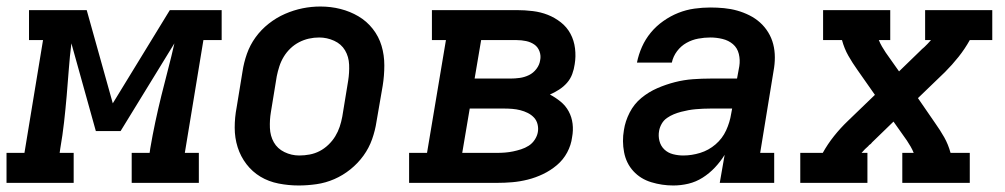

<svg xmlns="http://www.w3.org/2000/svg" viewBox="-62 -561 3082 589"><path d="M-42 0V-92H13L70 -438H27V-530H204L284 -244L459 -530H618V-438H562L505 -92H548V0H342V-92H397L399 -106Q406 -147 414.5 -187Q423 -227 433 -267.5Q443 -308 453.5 -348Q464 -388 473 -428L308 -159H232L157 -428Q152 -388 149 -347.5Q146 -307 142.5 -266.5Q139 -226 134.5 -186Q130 -146 123 -106L121 -92H164V0Z M854 8Q823 8 792.5 2Q762 -4 737 -19Q712 -34 694 -57.5Q676 -81 667 -109.5Q658 -138 658 -169.5Q658 -201 664 -232L682 -342Q686 -369 695.5 -396Q705 -423 722 -446.5Q739 -470 762.5 -488.5Q786 -507 812.5 -518.5Q839 -530 866 -535.5Q893 -541 921 -541Q953 -541 982.5 -533.5Q1012 -526 1037.5 -511Q1063 -496 1081.5 -472.5Q1100 -449 1108.5 -420.5Q1117 -392 1117 -360.5Q1117 -329 1112 -298L1093 -188Q1089 -161 1079.5 -134Q1070 -107 1053 -83.5Q1036 -60 1013 -41.5Q990 -23 963.5 -11.5Q937 0 909 4Q881 8 854 8ZM856 -84Q872 -84 888 -87Q904 -90 918.5 -97.5Q933 -105 945.5 -117Q958 -129 966.5 -143Q975 -157 980 -172Q985 -187 988 -203L1006 -313Q1010 -338 1009 -362.5Q1008 -387 996.5 -406.5Q985 -426 963 -436Q941 -446 917 -446Q901 -446 885.5 -442.5Q870 -439 855.5 -431.5Q841 -424 829 -412.5Q817 -401 808.5 -387Q800 -373 795 -357.5Q790 -342 787 -327L769 -217Q765 -193 766 -168.5Q767 -144 778 -124.5Q789 -105 810.5 -94.5Q832 -84 856 -84Q856 -84 856 -84Q856 -84 856 -84Z M1193 0V-92H1248L1306 -438H1263V-530H1523Q1548 -530 1572.5 -527Q1597 -524 1618.5 -515.5Q1640 -507 1658.5 -492.5Q1677 -478 1688 -457.5Q1699 -437 1702 -412.5Q1705 -388 1701 -364Q1699 -349 1693.5 -334Q1688 -319 1677.5 -307Q1667 -295 1653 -286Q1639 -277 1625 -271Q1642 -262 1657.5 -249.5Q1673 -237 1682.5 -219.5Q1692 -202 1694.5 -181.5Q1697 -161 1693 -140Q1690 -116 1678 -93.5Q1666 -71 1646.5 -54.5Q1627 -38 1604 -27Q1581 -16 1557 -10Q1533 -4 1509.5 -2Q1486 0 1462 0ZM1394 -320H1504Q1518 -320 1532.5 -322Q1547 -324 1560.5 -330.5Q1574 -337 1583.5 -349.5Q1593 -362 1595 -376Q1598 -390 1593 -403.5Q1588 -417 1577 -424.5Q1566 -432 1552 -435Q1538 -438 1523 -438H1414ZM1356 -92H1462Q1475 -92 1487.5 -93Q1500 -94 1512 -96.5Q1524 -99 1536.5 -103Q1549 -107 1560 -114Q1571 -121 1578.5 -132.5Q1586 -144 1588 -156Q1590 -168 1587 -180Q1584 -192 1576 -200.5Q1568 -209 1557 -214.5Q1546 -220 1534 -223Q1522 -226 1509.5 -227Q1497 -228 1485 -228H1379Z M2003 8Q1969 8 1936 -2Q1903 -12 1881 -36Q1859 -60 1852.5 -94Q1846 -128 1852 -162Q1856 -189 1869.5 -215.5Q1883 -242 1905.5 -260.5Q1928 -279 1954.5 -290.5Q1981 -302 2008.5 -309Q2036 -316 2063.5 -318Q2091 -320 2118 -320H2199L2206 -358Q2209 -377 2204.5 -395.5Q2200 -414 2186.5 -425.5Q2173 -437 2154.5 -441.5Q2136 -446 2117 -446Q2099 -446 2080 -442.5Q2061 -439 2044 -429.5Q2027 -420 2015 -404Q2003 -388 1999 -369H1892Q1897 -394 1907.5 -417.5Q1918 -441 1934.5 -461Q1951 -481 1973 -496.5Q1995 -512 2019 -521.5Q2043 -531 2068 -534.5Q2093 -538 2117 -538Q2138 -538 2159 -536Q2180 -534 2199.5 -528.5Q2219 -523 2237 -514Q2255 -505 2269.5 -492Q2284 -479 2294.5 -462Q2305 -445 2310 -425.5Q2315 -406 2315 -385Q2315 -364 2311 -343L2270 -92H2313V0H2146L2161 -86Q2148 -65 2131 -47Q2114 -29 2093.5 -16Q2073 -3 2050 2.5Q2027 8 2004 8Q2004 8 2004 8Q2004 8 2003 8ZM2034 -84Q2060 -84 2086 -92Q2112 -100 2133 -118Q2154 -136 2165.5 -161Q2177 -186 2181 -212L2184 -228H2118Q2106 -228 2095 -227.5Q2084 -227 2072.5 -226Q2061 -225 2050 -223Q2039 -221 2027.5 -218Q2016 -215 2005 -210.5Q1994 -206 1984 -199Q1974 -192 1968 -181.5Q1962 -171 1960 -160Q1957 -144 1961 -128.5Q1965 -113 1976 -102.5Q1987 -92 2002.5 -88Q2018 -84 2034 -84Z M2393 0V-92H2462Q2477 -119 2496.5 -143.5Q2516 -168 2539 -190L2622 -270L2568 -347Q2553 -368 2540.5 -390Q2528 -412 2521 -438H2463V-530H2669V-438H2634Q2638 -428 2643.5 -418.5Q2649 -409 2655 -400L2696 -342L2762 -406Q2765 -409 2767 -411Q2769 -413 2772 -415Q2772 -415 2772 -415Q2772 -415 2772 -416H2773Q2773 -416 2773 -416Q2773 -416 2773 -416Q2778 -421 2783.5 -426.5Q2789 -432 2794 -438H2776V-530H2982V-438H2913Q2898 -411 2878.5 -386.5Q2859 -362 2837 -340L2754 -260L2807 -183Q2822 -162 2834.5 -140Q2847 -118 2854 -92H2913V0H2706V-92H2741Q2737 -102 2731.5 -111.5Q2726 -121 2720 -130L2679 -188L2613 -124Q2611 -121 2608.5 -119Q2606 -117 2603 -115Q2603 -115 2603 -115Q2603 -115 2603 -114Q2603 -114 2603 -114Q2603 -114 2603 -114Q2597 -109 2591.5 -103.5Q2586 -98 2581 -92H2599V0Z"/></svg>

Font: Iosevka Curly Slab SmBdExObl
Style: Regular
Weight: 600
Width: 7
Italic angle: -9°
Monospace: yes
Designer: Belleve Invis
Foundry: Belleve Invis
Version: Version 11.1.0; ttfautohint (v1.8.3)